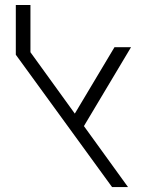

<svg xmlns="http://www.w3.org/2000/svg" viewBox="-20 -762 605 782"><path d="M321.8 -248.5 501.5 0H436.5L44.4 -539.1V-741.7H104V-549.3L284.7 -299.3L446.3 -569.8H513.7Z"/></svg>

Font: Heebo Light
Style: Regular
Weight: 300
Designer: Oded Ezer
Foundry: Meir Sadan
Version: Version 2.001; ttfautohint (v1.5.14-ce02) -l 8 -r 50 -G 200 